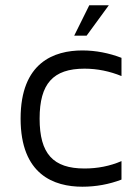

<svg xmlns="http://www.w3.org/2000/svg" viewBox="-20 -699 512 727"><path d="M318 -679 261 -564H308L392 -679H318ZM130 -250C130 -382 181 -439 300 -439C349 -439 396 -429 440 -411V-480C393 -498 343 -508 292 -508C185 -508 58 -463 58 -250C58 -37 185 8 292 8C343 8 393 -1 440 -19V-89C396 -70 349 -61 300 -61C181 -61 130 -117 130 -250Z"/></svg>

Font: Maven Pro
Style: Regular
Weight: 400
Designer: Joe Prince
Foundry: Joe Prince
Version: Version 1.003